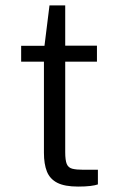

<svg xmlns="http://www.w3.org/2000/svg" viewBox="-20 -686 437 708"><path d="M337.5 -458.5H220.5V-125Q220.5 -95 226.2 -81.2Q232 -67.5 246.8 -63.8Q261.5 -60 288 -60H341V-6Q331.5 -2.5 312.8 -0.2Q294 2 268 2Q218.5 2 191.2 -12Q164 -26 153 -53.5Q142 -81 142 -122.5V-458.5H58V-517H144L162.5 -666H220.5V-517.5H337.5Z"/></svg>

Font: Public Sans Thin Light
Style: Regular
Weight: 300
Version: Version 1.007